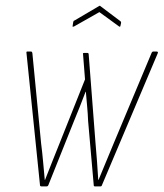

<svg xmlns="http://www.w3.org/2000/svg" viewBox="-20 -662 581 682"><path d="M127 0Q122 0 122 -5L74 -474Q73 -479 77 -479H90Q94 -479 95 -473L126 -153Q130 -122 133 -88.5Q136 -55 139 -23H140Q153 -57 166 -89Q179 -121 192 -154L282 -380L275 -469Q273 -474 279 -474H290Q295 -474 295 -469L319 -157Q322 -123 324.5 -90Q327 -57 329 -23H330Q344 -57 358 -90.5Q372 -124 386 -158L518 -473Q520 -479 525 -479H536Q538 -479 540 -478Q542 -477 540 -472L342 -4Q341 0 337 0H317Q313 0 313 -4L293 -232Q292 -258 289.5 -284.5Q287 -311 285 -336H284Q274 -310 263.5 -283Q253 -256 242 -230L152 -5Q150 0 146 0ZM243 -568Q241 -567 239 -567Q237 -567 238 -570L240 -583Q241 -587 242 -588Q243 -589 246 -590L331 -640Q335 -643 337 -640L406 -588Q411 -585 410 -580L408 -571Q407 -567 406 -567Q405 -567 403 -568L333 -619Z"/></svg>

Font: Sofia Sans Condensed Thin
Style: Italic
Weight: 250
Italic angle: -9°
Version: Version 4.100